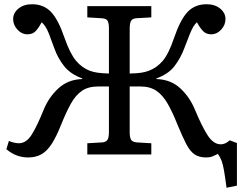

<svg xmlns="http://www.w3.org/2000/svg" viewBox="-20 -729 1143 906"><path d="M1049 157Q1042 104 1037 75.5Q1032 47 1026 30.5Q1020 14 1008 -3Q995 4 982.5 9Q970 14 953 14Q919 14 897.5 -1Q876 -16 858.5 -50Q841 -84 817 -142Q794 -200 771 -240Q748 -280 718 -300.5Q688 -321 642 -321H592V-104Q592 -82 598 -70.5Q604 -59 626 -57L694 -53V0H392V-53L461 -57Q478 -58 486 -67.5Q494 -77 494 -108V-321H444Q396 -321 366 -300Q336 -279 314 -239Q292 -199 269 -142Q246 -84 224 -50Q202 -16 175.5 -1Q149 14 112 14Q86 14 60.5 5Q35 -4 10 -25L22 -64Q33 -59 46 -56Q59 -53 69 -53Q104 -53 129.5 -93.5Q155 -134 186 -211Q210 -270 255.5 -312Q301 -354 368 -356V-359Q313 -379 283 -416.5Q253 -454 236 -502Q220 -547 211 -569.5Q202 -592 194.5 -603Q187 -614 177 -624Q164 -600 149.5 -583.5Q135 -567 109 -567Q83 -567 62.5 -589Q42 -611 42 -639Q42 -668 67 -688.5Q92 -709 131 -709Q186 -709 220.5 -673Q255 -637 285 -549Q311 -475 339 -442Q367 -409 404 -395Q420 -389 440.5 -386Q461 -383 494 -382V-596Q494 -617 488.5 -629.5Q483 -642 458 -643L392 -647V-700H694V-647L624 -643Q606 -642 599 -631.5Q592 -621 592 -592V-382Q629 -383 647.5 -386Q666 -389 682 -395Q720 -409 748 -442Q776 -475 801 -549Q831 -637 865.5 -673Q900 -709 955 -709Q994 -709 1019 -688.5Q1044 -668 1044 -639Q1044 -611 1023.5 -589Q1003 -567 977 -567Q952 -567 937 -583.5Q922 -600 909 -624Q899 -614 892 -602.5Q885 -591 876 -569Q867 -547 850 -502Q832 -454 803 -416.5Q774 -379 718 -359V-356Q786 -354 831 -312Q876 -270 900 -211Q932 -134 959.5 -91Q987 -48 1022 -48Q1032 -48 1042.5 -52.5Q1053 -57 1064 -67L1098 -54V147Z"/></svg>

Font: Literata 7pt
Style: Regular
Weight: 400
Designer: Latin by Veronika Burian and Jose Scaglione. Greek by Irene Vlachou. Cyrillic by Vera Evstafieva.
Foundry: TypeTogether
Version: Version 3.002